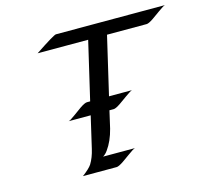

<svg xmlns="http://www.w3.org/2000/svg" viewBox="-102 -820 1011 937"><g transform="rotate(-15 404.0 -351.5)"><path d="M146.5 -636.2Q246.1 -702.6 256.8 -702.6H807.6Q799.8 -701.2 771.5 -680.7Q743.2 -660.2 732.4 -652.8Q708 -636.2 697.3 -636.2H497.1L428.7 -343.3H544.9Q537.1 -341.8 508.8 -321.3Q480.5 -300.8 469.7 -293.5Q445.3 -276.9 434.6 -276.9H413.1L393.1 -189.5Q377.9 -129.4 348.6 -89.4Q337.9 -74.2 324.7 -66.4H485.8Q476.6 -64.5 449 -43.9Q421.4 -23.4 410.6 -16.6Q385.7 0 375.5 0H205.1Q241.7 -27.3 253.4 -45.4Q271.5 -74.7 281.2 -116.7L318.4 -276.9H207Q214.8 -277.8 242.9 -298.6Q271 -319.3 281.7 -326.7Q306.2 -343.3 317.4 -343.3H333.5L401.9 -636.2Z"/></g></svg>

Font: Fondamento
Style: Italic
Weight: 400
Italic angle: -12°
Version: Version 1.000